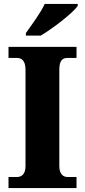

<svg xmlns="http://www.w3.org/2000/svg" viewBox="-20 -951 429 971"><path d="M111 -784V-771H186C249 -808 349 -886 373 -921V-931H206C186 -886 139 -824 111 -784ZM23 0H367V-56H321C299 -56 280 -71 280 -112V-599C280 -645 296 -658 321 -658H367V-714H23V-658H67C88 -658 109 -645 109 -599V-111C109 -69 88 -56 67 -56H23Z"/></svg>

Font: Noto Serif Bengali SemiCondensed ExtraBold
Style: Regular
Weight: 800
Width: 4
Designer: Juan Bruce, Universal Thirst, Indian Type Foundry and the Monotype Design Team.
Foundry: Monotype Imaging Inc.
Version: Version 2.003